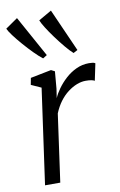

<svg xmlns="http://www.w3.org/2000/svg" viewBox="-95 -909 599 962"><g transform="rotate(-10 204.0 -428.5)"><path d="M54 0 122 -485 71 -508 77.5 -542.5 183.5 -563.5 202 -554 194.5 -466.5 187.5 -420Q196.5 -441.5 214.2 -466.2Q232 -491 256.5 -513.5Q281 -536 311.5 -550.2Q342 -564.5 376 -564.5Q384 -564.5 393.8 -563.5Q403.5 -562.5 408.5 -558.5L390.5 -472.5Q384 -476.5 372.8 -478.5Q361.5 -480.5 345 -480.5Q323 -480.5 299.8 -471.5Q276.5 -462.5 253.8 -445.2Q231 -428 212 -402.5Q193 -377 179.5 -344L131.5 0ZM155 -628Q136.5 -642 112.2 -666.5Q88 -691 64 -718.5Q40 -746 22.2 -769.8Q4.5 -793.5 -1 -806.5L61 -849.5L176 -641ZM310 -628Q292.5 -643.5 270.5 -670Q248.5 -696.5 227 -725.8Q205.5 -755 189.8 -780.2Q174 -805.5 169 -819L235 -857L331.5 -639.5Z"/></g></svg>

Font: Merriweather 24pt Light
Style: Italic
Weight: 300
Italic angle: -7.8°
Version: Version 2.101